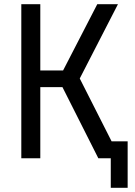

<svg xmlns="http://www.w3.org/2000/svg" viewBox="-20 -750 640 910"><path d="M81 0V-730H171V-416H279L441 -730H539L358 -378L509 -80H585V140H505V0H446L276 -337H171V0Z"/></svg>

Font: JetBrainsMonoNL NFM
Style: Regular
Weight: 400
Monospace: yes
Designer: Philipp Nurullin, Konstantin Bulenkov
Foundry: JetBrains
Version: Version 2.304; ttfautohint (v1.8.4.7-5d5b);Nerd Fonts 3.3.0